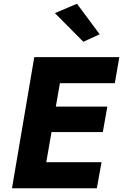

<svg xmlns="http://www.w3.org/2000/svg" viewBox="-20 -1005 657 1025"><path d="M273 -935 425 -782 512 -822 391 -985ZM163 -700 44 0H497L522 -139H227L255 -300H529L553 -436H278L300 -561H593L617 -700H272Z"/></svg>

Font: Jost*
Style: Bold Italic
Weight: 700
Italic angle: -10°
Version: Version 3.7